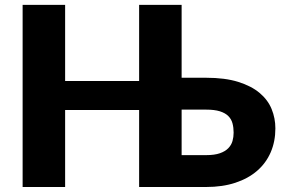

<svg xmlns="http://www.w3.org/2000/svg" viewBox="-20 -748 1134 768"><path d="M706.5 -437H804.5Q880 -437 932.8 -420.5Q985.5 -404 1018.5 -376.2Q1051.5 -348.5 1066.5 -311.8Q1081.5 -275 1081.5 -234.5Q1081.5 -182 1062.8 -138.8Q1044 -95.5 1008.5 -64.8Q973 -34 921.5 -17Q870 0 804.5 0H536.5V-308H240.5V0H70.5V-728.5H240.5V-424H536.5V-728.5H706.5ZM706.5 -309.5V-127.5H804.5Q838 -127.5 859.5 -135Q881 -142.5 893.2 -155.2Q905.5 -168 910 -184Q914.5 -200 914.5 -217.5Q914.5 -237.5 910 -254.5Q905.5 -271.5 893.2 -283.8Q881 -296 859.5 -302.8Q838 -309.5 804.5 -309.5Z"/></svg>

Font: Lato Black
Style: Regular
Weight: 900
Designer: Lukasz Dziedzic
Foundry: tyPoland Lukasz Dziedzic
Version: Version 2.007; 2014-02-27